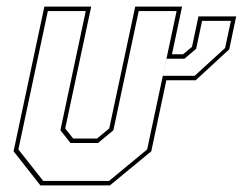

<svg xmlns="http://www.w3.org/2000/svg" viewBox="-20 -560 734 580"><path d="M110.5 -13.5H309.5L424.5 -108.5L513.5 -526.5H399L322.5 -166.5L276 -128H193L162.5 -166.5L239 -526.5H124.5L35.5 -108.5ZM590.5 -497 572.5 -412.5 537 -382.5H483L472 -331H568L660 -415L677.5 -497ZM579.5 -510.5H693.5L672.5 -411L571 -317.5H482.5L437 -103L312 0H102L21 -103L114 -540H255.5L177 -172L201 -141.5H273L310 -172L388.5 -540H530L499.5 -396H533L560 -418.5Z"/></svg>

Font: Tourney Thin Thin
Style: Italic
Weight: 250
Italic angle: -12°
Version: Version 1.015